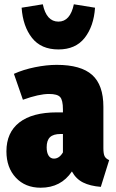

<svg xmlns="http://www.w3.org/2000/svg" viewBox="-20 -857 540 897"><path d="M490 -109 451 16Q401 12 368 -4.5Q335 -21 316 -56Q265 20 170 20Q98 20 54 -27Q10 -74 10 -150Q10 -238 70.5 -285Q131 -332 246 -332H274V-346Q274 -389 261 -403.5Q248 -418 209 -418Q162 -418 87 -391L45 -512Q89 -532 143.5 -543Q198 -554 245 -554Q358 -554 410.5 -507Q463 -460 463 -358V-165Q463 -139 468.5 -127.5Q474 -116 490 -109ZM274 -145V-231H263Q229 -231 213.5 -216Q198 -201 198 -169Q198 -144 207 -130Q216 -116 232 -116Q257 -116 274 -145ZM81 -821 180 -837Q197 -756 253 -756Q308 -756 325 -837L424 -821Q418 -734 375.5 -680Q333 -626 253 -626Q172 -626 129.5 -680Q87 -734 81 -821Z"/></svg>

Font: Fira Sans Condensed Black
Style: Regular
Weight: 900
Width: 3
Designer: Carrois Corporate & Edenspiekermann AG
Foundry: Carrois Corporate GbR & Edenspiekermann AG
Version: Version 4.203